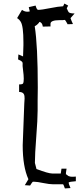

<svg xmlns="http://www.w3.org/2000/svg" viewBox="-20 -865 442 1069"><path d="M178.2 -834Q184.6 -810.1 192.4 -810.1Q211.4 -810.1 258.5 -819.6Q305.7 -829.1 331.5 -830.1Q331.5 -832 338.4 -845.2L359.4 -834L351.6 -818.8L357.4 -806.2Q360.4 -799.8 361.8 -797.9Q367.7 -790 395.5 -790L372.6 -764.2Q377 -750.5 386.2 -731L356.4 -730Q345.2 -751 342.5 -752.9Q339.8 -754.9 336.4 -753.9Q333 -752.9 330.6 -752.9H313.5Q261.2 -752.9 261.2 -732.9V-717.8L218.3 -716.8Q215.8 -738.8 200.2 -743.2L197.3 -740.2H198.2Q186 -724.6 173.3 -719.2Q190.4 -611.3 190.4 -377L189.5 -305.2V-249Q189.5 -200.2 181.9 -102.8Q174.3 -5.4 174.3 42Q174.3 43 182.1 71.8L181.2 70.8L183.6 76.2Q249 101.1 271.5 101.1H318.4Q318.4 97.7 322.3 74.2H350.6Q347.2 91.3 347.2 96.7V102.5Q347.2 103 346.2 104L361.3 115.2Q371.1 119.1 380.4 119.1H385.3L402.3 118.2V144Q367.7 146.5 362.3 150.9Q362.3 159.7 372.6 182.1L341.3 184.1Q333 161.1 331.5 161.1H276.4Q255.9 161.1 221.2 154.1Q186.5 147 172.4 147H162.6Q160.6 147 147.5 168L118.2 166L138.2 132.8Q106.4 63 106.4 -56.2L115.2 -288.1Q115.2 -292.5 116 -301.3Q116.7 -310.1 116.9 -316.2Q117.2 -322.3 116.2 -329.8Q115.2 -337.4 112.3 -341.8Q105.5 -353 86.4 -353V-395Q105.5 -395 108.4 -400.4Q112.3 -407.7 112.3 -426.5Q112.3 -445.3 108.4 -474.1Q104.5 -502.9 106 -509.5Q107.4 -516.1 102.3 -521.7Q97.2 -527.3 80.6 -534.2L82.5 -562L108.4 -550.8Q110.4 -588.9 110.4 -612.8V-629.9Q110.4 -719.2 95.7 -743.2Q87.9 -756.3 75.2 -764.2L102.5 -810.1Q117.2 -799.8 131.3 -799.8Q145.5 -799.8 145.5 -802.5Q145.5 -805.2 140.1 -825.2Z"/></svg>

Font: Eater Caps
Style: Regular
Weight: 400
Version: Version 001.002